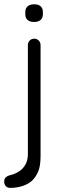

<svg xmlns="http://www.w3.org/2000/svg" viewBox="-40 -692 330 909"><path d="M113 162.2Q95.8 178.8 68.2 188.1Q40.8 197.5 8.2 197.5Q-4.8 197.5 -12.4 189.2Q-20 181 -20 170V165.8Q-20 154.2 -12.2 147.2Q-4.5 140.2 6.2 137.8Q28.8 132.8 48.1 120.9Q67.5 109 79.8 88.2Q92 67.5 92 37.2V-478.5Q92 -491 100.4 -499.9Q108.8 -508.8 122 -508.8Q135.2 -508.8 143.6 -499.9Q152 -491 152 -478.5V46Q152 94 141.1 119.5Q130.2 145 113 162.2ZM121.5 -588Q101 -588 90.4 -597.5Q79.8 -607 79.8 -624.5V-635.2Q79.8 -653 91.1 -662.4Q102.5 -671.8 122.5 -671.8Q141.8 -671.8 152.4 -662.2Q163 -652.8 163 -635.2V-624.5Q163 -606.8 152.1 -597.4Q141.2 -588 121.5 -588Z"/></svg>

Font: Quicksand Variable Light
Style: Regular
Weight: 300
Designer: Andrew Paglinawan
Foundry: Andrew Paglinawan
Version: Version 3.004